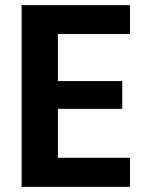

<svg xmlns="http://www.w3.org/2000/svg" viewBox="-20 -726 565 746"><path d="M485 0H64V-706H485V-594H205V-411H455V-303H205V-113H485Z"/></svg>

Font: Ulagadi Sans SemiBold
Style: Regular
Weight: 600
Designer: Ninad Kale (Devanagari), Jonny Pinhorn (Latin)
Foundry: Indian Type Foundry
Version: Version 3.01;March 29, 2020;FontCreator 12.0.0.2522 64-bit; 